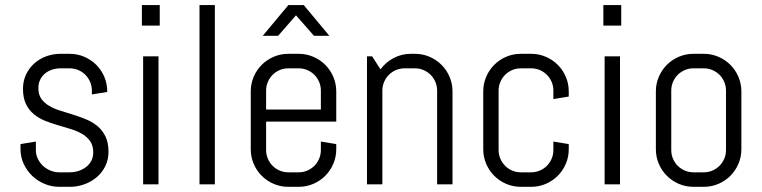

<svg xmlns="http://www.w3.org/2000/svg" viewBox="-20 -720 2976 750"><path d="M403.8 -127Q403.8 -96.7 391.6 -71.5Q379.4 -46.4 358.4 -28.3Q337.4 -10.3 309.8 -0.2Q282.2 9.8 252 9.8H211.9Q181.6 9.8 154.1 -1.7Q126.5 -13.2 105.7 -33.2Q85 -53.2 72.5 -80.1Q60.1 -106.9 60.1 -137.2V-157.2L120.1 -167V-133.8Q120.1 -115.7 127.7 -99.9Q135.3 -84 147.9 -72.3Q160.6 -60.5 177.2 -53.7Q193.8 -46.9 211.9 -46.9H252Q270 -46.9 286.6 -52.2Q303.2 -57.6 316.2 -67.6Q329.1 -77.6 336.7 -91.8Q344.2 -106 344.2 -124Q344.2 -150.9 332.5 -168Q320.8 -185.1 301.5 -196.5Q282.2 -208 257.6 -215.6Q232.9 -223.1 207 -230.7Q181.2 -238.3 156.5 -248Q131.8 -257.8 112.5 -273.7Q93.3 -289.6 81.5 -313.5Q69.8 -337.4 69.8 -373Q69.8 -403.3 81.5 -428.5Q93.3 -453.6 113.3 -471.7Q133.3 -489.7 159.9 -499.8Q186.5 -509.8 216.8 -509.8H252Q282.2 -509.8 309.1 -498.3Q335.9 -486.8 356 -466.8Q376 -446.8 387.5 -419.9Q398.9 -393.1 398.9 -362.8V-360.8L338.9 -351.1V-366.2Q338.9 -384.3 332 -400.1Q325.2 -416 313.5 -427.7Q301.8 -439.5 285.9 -446.3Q270 -453.1 252 -453.1H216.8Q198.7 -453.1 182.9 -447.8Q167 -442.4 155.3 -432.4Q143.6 -422.4 136.7 -408.2Q129.9 -394 129.9 -376Q129.9 -350.1 141.6 -333.7Q153.3 -317.4 172.6 -306.2Q191.9 -294.9 216.6 -287.4Q241.2 -279.8 266.8 -271.7Q292.5 -263.7 317.1 -253.4Q341.8 -243.2 361.1 -227.1Q380.4 -210.9 392.1 -186.8Q403.8 -162.6 403.8 -127Z M534.2 -620.1V-700.2H604V-620.1ZM539.1 0V-500H599.1V0Z M759.3 0V-700.2H819.3V0Z M1293.5 -137.2Q1293.5 -106.9 1282 -80.1Q1270.5 -53.2 1250.5 -33.2Q1230.5 -13.2 1203.6 -1.7Q1176.8 9.8 1146.5 9.8H1106.4Q1076.2 9.8 1049.3 -1.7Q1022.5 -13.2 1002.4 -33.2Q982.4 -53.2 970.9 -80.1Q959.5 -106.9 959.5 -137.2V-362.8Q959.5 -393.1 970.9 -419.9Q982.4 -446.8 1002.4 -466.8Q1022.5 -486.8 1049.3 -498.3Q1076.2 -509.8 1106.4 -509.8H1146.5Q1176.8 -509.8 1203.6 -498.3Q1230.5 -486.8 1250.5 -466.8Q1270.5 -446.8 1282 -419.9Q1293.5 -393.1 1293.5 -362.8V-245.1H1019.5V-133.8Q1019.5 -115.7 1026.4 -99.9Q1033.2 -84 1044.9 -72.3Q1056.6 -60.5 1072.5 -53.7Q1088.4 -46.9 1106.4 -46.9H1146.5Q1164.6 -46.9 1180.4 -53.7Q1196.3 -60.5 1208 -72.3Q1219.7 -84 1226.6 -99.9Q1233.4 -115.7 1233.4 -133.8V-167L1293.5 -157.2V-137.2ZM1233.4 -366.2Q1233.4 -384.3 1226.6 -400.1Q1219.7 -416 1208 -427.7Q1196.3 -439.5 1180.4 -446.3Q1164.6 -453.1 1146.5 -453.1H1106.4Q1088.4 -453.1 1072.5 -446.3Q1056.6 -439.5 1044.9 -427.7Q1033.2 -416 1026.4 -400.1Q1019.5 -384.3 1019.5 -366.2V-292H1233.4ZM1266.6 -580.1H1206.5L1136.2 -660.2L1066.4 -580.1H1006.3L1106.4 -700.2H1166.5Z M1687.5 0V-366.2Q1687.5 -384.3 1680.7 -400.1Q1673.8 -416 1662.1 -427.7Q1650.4 -439.5 1634.5 -446.3Q1618.7 -453.1 1600.6 -453.1H1560.5Q1542.5 -453.1 1526.6 -446.3Q1510.7 -439.5 1499 -427.7Q1487.3 -416 1480.5 -400.1Q1473.6 -384.3 1473.6 -366.2V0H1413.6V-500H1433.6L1466.3 -449.2Q1486.8 -477.1 1517.8 -493.4Q1548.8 -509.8 1585.4 -509.8H1600.6Q1630.9 -509.8 1657.7 -498.3Q1684.6 -486.8 1704.6 -466.8Q1724.6 -446.8 1736.1 -419.9Q1747.6 -393.1 1747.6 -362.8V0Z M2201.7 -137.2Q2201.7 -106.9 2190.2 -80.1Q2178.7 -53.2 2158.7 -33.2Q2138.7 -13.2 2111.8 -1.7Q2085 9.8 2054.7 9.8H2014.6Q1984.4 9.8 1957.5 -1.7Q1930.7 -13.2 1910.6 -33.2Q1890.6 -53.2 1879.2 -80.1Q1867.7 -106.9 1867.7 -137.2V-362.8Q1867.7 -393.1 1879.2 -419.9Q1890.6 -446.8 1910.6 -466.8Q1930.7 -486.8 1957.5 -498.3Q1984.4 -509.8 2014.6 -509.8H2054.7Q2085 -509.8 2111.8 -498.3Q2138.7 -486.8 2158.7 -466.8Q2178.7 -446.8 2190.2 -419.9Q2201.7 -393.1 2201.7 -362.8V-342.8L2141.6 -333V-366.2Q2141.6 -384.3 2134.8 -400.1Q2127.9 -416 2116.2 -427.7Q2104.5 -439.5 2088.6 -446.3Q2072.8 -453.1 2054.7 -453.1H2014.6Q1996.6 -453.1 1980.7 -446.3Q1964.8 -439.5 1953.1 -427.7Q1941.4 -416 1934.6 -400.1Q1927.7 -384.3 1927.7 -366.2V-133.8Q1927.7 -115.7 1934.6 -99.9Q1941.4 -84 1953.1 -72.3Q1964.8 -60.5 1980.7 -53.7Q1996.6 -46.9 2014.6 -46.9H2054.7Q2072.8 -46.9 2088.6 -53.7Q2104.5 -60.5 2116.2 -72.3Q2127.9 -84 2134.8 -99.9Q2141.6 -115.7 2141.6 -133.8V-167L2201.7 -157.2V-137.2Z M2336.9 -620.1V-700.2H2406.7V-620.1ZM2341.8 0V-500H2401.9V0Z M2876 -137.2Q2876 -106.9 2864.5 -80.1Q2853 -53.2 2833 -33.2Q2813 -13.2 2786.1 -1.7Q2759.3 9.8 2729 9.8H2689Q2658.7 9.8 2631.8 -1.7Q2605 -13.2 2585 -33.2Q2564.9 -53.2 2553.5 -80.1Q2542 -106.9 2542 -137.2V-362.8Q2542 -393.1 2553.5 -419.9Q2564.9 -446.8 2585 -466.8Q2605 -486.8 2631.8 -498.3Q2658.7 -509.8 2689 -509.8H2729Q2759.3 -509.8 2786.1 -498.3Q2813 -486.8 2833 -466.8Q2853 -446.8 2864.5 -419.9Q2876 -393.1 2876 -362.8V-137.2ZM2815.9 -366.2Q2815.9 -384.3 2809.1 -400.1Q2802.2 -416 2790.5 -427.7Q2778.8 -439.5 2762.9 -446.3Q2747.1 -453.1 2729 -453.1H2689Q2670.9 -453.1 2655 -446.3Q2639.2 -439.5 2627.4 -427.7Q2615.7 -416 2608.9 -400.1Q2602.1 -384.3 2602.1 -366.2V-133.8Q2602.1 -115.7 2608.9 -99.9Q2615.7 -84 2627.4 -72.3Q2639.2 -60.5 2655 -53.7Q2670.9 -46.9 2689 -46.9H2729Q2747.1 -46.9 2762.9 -53.7Q2778.8 -60.5 2790.5 -72.3Q2802.2 -84 2809.1 -99.9Q2815.9 -115.7 2815.9 -133.8Z"/></svg>

Font: Abel
Style: Regular
Weight: 400
Designer: Matthew Desmond
Foundry: Matthew Desmond
Version: Version 1.003